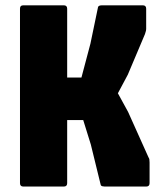

<svg xmlns="http://www.w3.org/2000/svg" viewBox="-20 -686 607 706"><path d="M66 0Q53.5 0 53.5 -12.5V-654Q53.5 -666.5 66 -666.5H214.5Q227 -666.5 227 -654V-401H279.5L312.5 -525.5L340.5 -660Q341.5 -663.5 345.5 -665Q349.5 -666.5 356.5 -666.5H505Q517.5 -666.5 517.5 -654V-580Q517.5 -574.5 515.8 -569.8Q514 -565 513 -560.5L450 -411.5L413.5 -343L451 -274.5L526 -107.5Q528.5 -104 529.2 -100Q530 -96 530 -88.5V-12.5Q530 0 517.5 0H365Q361.5 0 356.2 -1.2Q351 -2.5 350 -7.5L314 -154.5L286 -244.5H227V-12.5Q227 0 214.5 0Z"/></svg>

Font: Jaro 24pt
Style: Regular
Weight: 400
Designer: Agyei Archer, Celine Hurka, Mirko Velimirović
Version: Version 1.000